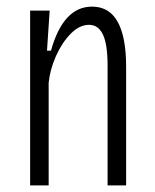

<svg xmlns="http://www.w3.org/2000/svg" viewBox="-20 -560 469 580"><path d="M71 0V-528H130L122 -407H134Q171 -540 258 -540Q310 -540 335.5 -494Q361 -448 361 -359V0H305V-361Q305 -426 291 -455.5Q277 -485 249 -485Q220 -485 193.5 -458Q167 -431 149 -390.5Q131 -350 127 -310V0Z"/></svg>

Font: Bricolage Grotesque 12pt Condensed ExtraLight
Style: Regular
Weight: 200
Width: 3
Designer: Mathieu Triay
Foundry: Atelier Triay
Version: Version 1.001; ttfautohint (v1.8.4.7-5d5b);gftools[0.9.33.de